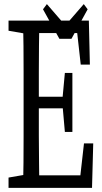

<svg xmlns="http://www.w3.org/2000/svg" viewBox="-20 -902 488 922"><path d="M21 0V-49.3L122.6 -66.9H129.9V0ZM90.8 0Q92.3 -61 92.8 -122.1Q93.3 -183.1 93.3 -246.1Q93.3 -309.1 93.3 -371.6V-430.7Q93.3 -493.2 93.3 -555.4Q93.3 -617.7 92.8 -680.2Q92.3 -742.7 90.8 -803.2H168.9Q168 -743.2 167.2 -681.2Q166.5 -619.1 166.5 -556.6Q166.5 -494.1 166.5 -430.7V-385.7Q166.5 -317.4 166.5 -252Q166.5 -186.5 167.5 -124Q168.5 -61.5 168.9 0ZM129.9 0V-60.1H389.2L361.8 -23.4L383.3 -213.4H427.7L421.9 0ZM129.9 -381.8V-437.5H305.2V-381.8ZM291.5 -268.6 279.8 -401.9V-425.8L291.5 -551.8H327.6V-268.6ZM21 -754.4V-803.2H129.9V-736.8H122.6ZM367.7 -591.8 346.7 -779.8 374 -743.2H129.9V-803.2H406.7L411.6 -591.8ZM205.1 -882.3 325.7 -743.2H261.7L382.3 -882.3L400.9 -857.4L323.2 -715.8H265.1L186.5 -857.4Z"/></svg>

Font: Scarab Serif
Style: Regular
Weight: 400
Designer: John Roberts
Foundry: Scarab
Version: 1.0